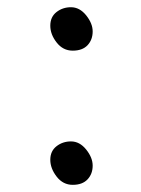

<svg xmlns="http://www.w3.org/2000/svg" viewBox="-20 -498 390 531"><path d="M176.3 -106.9Q200.2 -106.9 218.3 -84.5Q236.3 -62 236.3 -40Q236.3 -17.1 222.2 -2Q208 13.2 181.2 13.2Q154.3 13.2 136.7 -9.5Q119.1 -32.2 119.1 -56.2Q119.1 -80.1 136.2 -93.5Q153.3 -106.9 176.3 -106.9ZM176.3 -478Q200.2 -478 218.3 -455.6Q236.3 -433.1 236.3 -411.1Q236.3 -388.2 222.2 -373Q208 -357.9 181.2 -357.9Q154.3 -357.9 136.7 -380.4Q119.1 -402.8 119.1 -427Q119.1 -451.2 136.2 -464.6Q153.3 -478 176.3 -478Z"/></svg>

Font: LXGW WenKai GB Screen
Style: Regular
Weight: 400
Designer: LXGW / Fontworks Inc.
Foundry: LXGW / Fontworks Inc.
Version: Version 1.321;February 19, 2024;FontCreator 14.0.0.2901 64-b